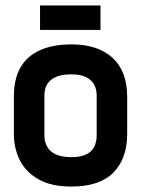

<svg xmlns="http://www.w3.org/2000/svg" viewBox="-20 -675 519 705"><path d="M349 -655H127V-565H349ZM447 -183V-320Q447 -413 393.5 -462.5Q340 -512 242 -512Q174 -512 126.5 -490.5Q79 -469 55 -427Q31 -385 31 -320V-183Q31 -130 53 -86.5Q75 -43 121.5 -16.5Q168 10 242 10Q346 10 396.5 -41.5Q447 -93 447 -183ZM335 -324V-177Q335 -155 326.5 -137Q318 -119 297.5 -108.5Q277 -98 242 -98Q205 -98 183 -109Q161 -120 152 -138.5Q143 -157 143 -177V-324Q143 -350 154 -367Q165 -384 186.5 -393Q208 -402 242 -402Q274 -402 294.5 -392.5Q315 -383 325 -365.5Q335 -348 335 -324Z"/></svg>

Font: Advent Pro Expanded
Style: Bold
Weight: 700
Width: 7
Designer: VivaRado, Andreas Kalpakidis
Foundry: VivaRado, Andreas Kalpakidis
Version: Version 3.000